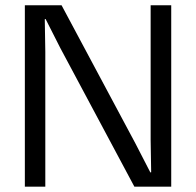

<svg xmlns="http://www.w3.org/2000/svg" viewBox="-20 -700 735 720"><path d="M73.2 0V-680.2H210.9L487.8 -162.1L543.9 -53.2L546.9 -54.2L544.9 -175.8V-680.2H622.1V0H483.9L206.1 -520L150.9 -628.9L147.9 -627.9L149.9 -505.9V0Z"/></svg>

Font: TASA Orbiter Deck
Style: Regular
Weight: 400
Designer: Weizhong Zhang
Version: Version 1.000;Glyphs 3.1.2 (3151)